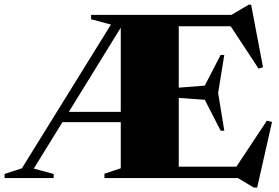

<svg xmlns="http://www.w3.org/2000/svg" viewBox="-46 -780 1220 841"><path d="M411.5 0V-19L483 -43V-245H227.5L102 -41.5L189 -18V0H-26V-18L50 -43L440 -672.5L353 -695.5V-715H968L1043.5 -759.5H1054L1106 -485.5L1086.5 -479.5L964.5 -665H737V-396L851 -405L920.5 -539.5H936.5L909.5 -373L936.5 -207.5H920.5L851 -343L737 -351V-50H989.5L1123 -251.5L1145.5 -246L1080.5 41.5H1065.5L996 0ZM255.5 -290H483V-659Z"/></svg>

Font: Newsreader 72pt ExtraBold
Style: Regular
Weight: 800
Designer: Hugues Gentile
Foundry: Production Type
Version: Version 1.003; ttfautohint (v1.8.3)